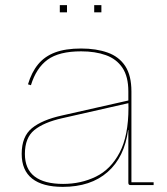

<svg xmlns="http://www.w3.org/2000/svg" viewBox="-20 -721 651 748"><path d="M488.5 0Q484 0 482 -2.2Q480 -4.5 480 -9V-236.5L481 -245L480.5 -302L480 -324.5V-364.5Q480 -423 456.8 -457.2Q433.5 -491.5 392.2 -506.2Q351 -521 296 -521Q210 -521 165.5 -488.5Q121 -456 100.5 -389L89 -392.5Q103 -439.5 128.5 -470.5Q154 -501.5 194.8 -516.8Q235.5 -532 296 -532Q355 -532 399.2 -516.2Q443.5 -500.5 467.8 -463.8Q492 -427 492 -364.5V-11H578.5V0ZM224.5 7Q146 7 105.2 -25.2Q64.5 -57.5 64.5 -121.5Q64.5 -189 104.2 -221.5Q144 -254 221 -271L484.5 -330.5V-320L222.5 -260.5Q151 -244.5 114 -214.5Q77 -184.5 77 -121.5Q77 -62.5 114.8 -33.5Q152.5 -4.5 226 -4.5Q295.5 -4.5 353.5 -32.8Q411.5 -61 446 -126.5Q480.5 -192 480.5 -302L484.5 -214.5H479Q465 -108.5 399.2 -50.8Q333.5 7 224.5 7ZM213 -701H241V-673H213ZM347 -701H375V-673H347Z"/></svg>

Font: Hepta Slab ExtraLight Thin
Style: Regular
Weight: 250
Version: Version 1.102